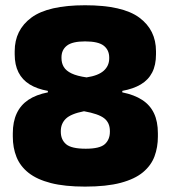

<svg xmlns="http://www.w3.org/2000/svg" viewBox="-20 -674 633 712"><path d="M295.5 18Q220 18 168.5 4.8Q117 -8.5 86 -33Q55 -57.5 41.2 -91.8Q27.5 -126 27.5 -167.5V-179.5Q27.5 -222.5 42 -253.5Q56.5 -284.5 85.2 -303.8Q114 -323 157.5 -331.5V-337Q117.5 -344 90 -361Q62.5 -378 48.5 -405.8Q34.5 -433.5 34.5 -472.5V-484Q34.5 -563 96.5 -608.8Q158.5 -654.5 295.5 -654.5Q434.5 -654.5 496.5 -608.8Q558.5 -563 558.5 -484V-472.5Q558.5 -432.5 544.2 -405Q530 -377.5 502.2 -361Q474.5 -344.5 433.5 -337V-331.5Q478 -322.5 507.2 -303.5Q536.5 -284.5 551 -254Q565.5 -223.5 565.5 -179.5V-167.5Q565.5 -128 553 -94.2Q540.5 -60.5 510.2 -35.2Q480 -10 427.5 4Q375 18 295.5 18ZM298 -122.5Q350 -122.5 368.8 -139.5Q387.5 -156.5 387.5 -185.5V-188Q387.5 -219 366.2 -235.5Q345 -252 291.5 -261.5Q243 -252 224.2 -233.8Q205.5 -215.5 205.5 -188V-185.5Q205.5 -156 225.2 -139.2Q245 -122.5 298 -122.5ZM301 -387Q344.5 -393.5 364.8 -411.8Q385 -430 385 -457.5V-460.5Q385 -488.5 364.8 -504.5Q344.5 -520.5 295.5 -520.5Q248.5 -520.5 228.2 -504.8Q208 -489 208 -461.5V-458.5Q208 -440 216.5 -425.8Q225 -411.5 245.2 -401.8Q265.5 -392 301 -387Z"/></svg>

Font: Anek Kannada Medium ExtraBold
Style: Regular
Weight: 800
Version: Version 1.003